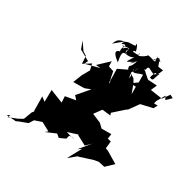

<svg xmlns="http://www.w3.org/2000/svg" viewBox="-291 -1358 1717 1721"><g transform="rotate(30 568.0 -497.5)"><path d="M1175 -825 1142 -842 1093 -773 968 -791 995 -852 900 -858 839 -910 840 -795 779 -751 837 -749 838 -672 802 -767 781 -803 734 -833 780 -913 759 -872 723 -857 609 -803 612 -677 605 -708 636 -602 626 -686 614 -654 592 -768 537 -786 536 -839 430 -739 479 -735 333 -696 351 -733 245 -792 216 -870 272 -789 311 -764 316 -685 396 -735 394 -730 408 -670 366 -596 330 -505 425 -506 448 -508 504 -530 403 -412 435 -376 328 -357 332 -293 198 -346 196 -223 154 -254 156 -100 165 -108 144 -83 112 2 65 28 -22 62 -9 33 -39 50 60 57 80 47 168 14 197 -32 271 -57 362 -8 420 -32 455 -71 460 -64 402 -148 387 -33 331 12 436 -33 468 -6 530 -34 540 -71 595 -70 573 -68 504 -88 604 -120 611 -112 704 -63 755 -113 663 -2 698 -26 622 114 703 47 700 53 833 10 885 0 951 14 1025 -56 908 -126 880 -137 888 -211 851 -221 855 -239 859 -271 759 -270 718 -309 627 -347 681 -421 768 -411 760 -435 877 -539 869 -523 948 -633 1070 -661 1091 -700 1053 -701 1060 -730 1108 -813 1125 -777ZM860 -1075C891 -1084 911 -1052 833 -1032C941 -1059 927 -1048 876 -1073C852 -1009 846 -1061 879 -1050C874 -1008 856 -1044 783 -1049C823 -1054 680 -958 719 -1029C721 -991 694 -1010 656 -1007C693 -990 625 -1020 680 -1022C662 -1103 629 -1102 665 -1031L654 -1064L577 -1060L543 -1046L458 -976C481 -1028 491 -1038 548 -1049C500 -977 586 -1064 567 -1005C536 -1003 536 -1014 608 -1016C617 -945 584 -991 630 -953C569 -976 573 -934 588 -857C517 -910 507 -940 556 -953C544 -980 572 -1003 558 -1017C581 -955 544 -1009 618 -1014C561 -947 668 -942 694 -974C642 -886 633 -890 721 -939C701 -903 657 -889 733 -951C701 -853 686 -905 696 -855C730 -802 759 -853 747 -782C740 -815 728 -855 744 -875C741 -813 815 -887 854 -872C865 -929 790 -915 836 -923C846 -986 870 -936 925 -925C913 -909 904 -920 964 -953C935 -892 950 -863 904 -885C943 -1019 926 -864 975 -997L921 -1005L884 -1109L897 -1072Z"/></g></svg>

Font: Hussar Lance
Style: Italic
Weight: 700
Foundry: Cannot Into Space Fonts, PlusOne Fonts
Version: Version 2.27